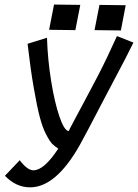

<svg xmlns="http://www.w3.org/2000/svg" viewBox="-20 -805 601 836"><path d="M215.3 -785.2 329.6 -783.7 308.1 -673.8 193.8 -675.3ZM413.1 -783.7 527.3 -782.2 506.3 -672.4 391.6 -673.8ZM65.9 -107.4Q99.1 -63.5 125.5 -63.5Q170.9 -63.5 231 -153.8Q232.9 -156.7 233.9 -157.7Q217.8 -168 207 -179Q196.3 -189.9 180.7 -220Q165 -250 153.1 -295.7Q141.1 -341.3 127 -422.4Q112.8 -503.4 100.1 -614.3L184.6 -640.6Q187.5 -546.9 202.6 -452.6Q217.8 -358.4 238.8 -297.4Q259.8 -236.3 278.8 -234.4H279.3Q281.7 -240.7 302.2 -279.1Q322.8 -317.4 354 -376Q385.3 -434.6 405.8 -474.1Q444.8 -549.3 489.3 -647.9L561 -619.6Q544.9 -586.4 525.6 -549.3Q506.3 -512.2 480.5 -463.6Q454.6 -415 438.5 -383.8Q351.1 -215.8 327.6 -173.8Q223.6 10.7 110.8 10.7Q49.8 10.7 1.5 -39.6Z"/></svg>

Font: Fantasque Sans Mono
Style: Italic
Weight: 400
Italic angle: -11°
Monospace: yes
Designer: Jany Belluz
Version: Version 1.8.0 ; ttfautohint (v1.8.2)